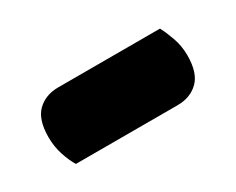

<svg xmlns="http://www.w3.org/2000/svg" viewBox="-38 -430 430 350"><g transform="rotate(-30 177.0 -254.5)"><path d="M49 -186Q42 -197 36 -215Q30 -233 30 -253Q30 -290 47 -306.5Q64 -323 91 -323H305Q311 -312 317.5 -294Q324 -276 324 -256Q324 -219 307 -202.5Q290 -186 263 -186Z"/></g></svg>

Font: Baloo Paaji
Style: Regular
Weight: 400
Designer: Shuchita Grover and Ek Type
Foundry: Ek Type
Version: Version 1.007;PS 1.000;hotconv 1.0.88;makeotf.lib2.5.647800